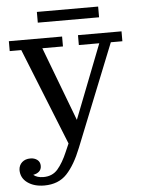

<svg xmlns="http://www.w3.org/2000/svg" viewBox="-57 -677 680 927"><g transform="rotate(-5 283.0 -213.0)"><path d="M157 -580V-632H454V-580ZM64 70Q84 70 97.5 80.5Q111 91 111 110Q111 127 100 137Q89 147 71 150Q88 165 120 165Q163 165 189 135Q215 105 237 53L254 14L66 -455H10V-503H268V-455H168L304 -96L444 -455H345V-503H556V-455H500L302 39Q270 120 229.5 163Q189 206 120 206Q71 206 39 183Q7 160 7 121Q8 98 23.5 84Q39 70 64 70Z"/></g></svg>

Font: Montagu Slab 144pt
Style: Regular
Weight: 400
Designer: Florian Karsten
Foundry: Florian Karsten
Version: Version 1.000; ttfautohint (v1.8.3)